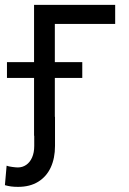

<svg xmlns="http://www.w3.org/2000/svg" viewBox="-71 -550 523 778"><path d="M395.7 -453H151.2V0H67V-530.4H395.7ZM-42.8 -298.3H262.4V-234.1H-42.8ZM151.9 -76.7V41.4Q151.9 90.8 134.7 128.3Q117.4 165.7 83.7 186.5Q50.1 207.2 2.1 207.2Q-13.5 207.2 -25.6 205.6Q-37.6 204.1 -51.1 200.3L-44.2 121.5H-43.5Q-37.3 124.3 -21.9 126.4Q-6.6 128.5 1.4 128.5Q20 128.5 35.2 118.1Q50.4 107.7 59 88.1Q67.7 68.4 67.7 41.4V-76.7Z"/></svg>

Font: Pretendard Variable
Style: Regular
Weight: 400
Designer: Base glyphs from Inter by Rasmus Andersson; Hangul glyphs from Noto Sans CJK(Source Han Sans) by Jang Soo-young and Kang
Foundry: Kil Hyung-jin
Version: Version 1.100;FEAKit 1.0